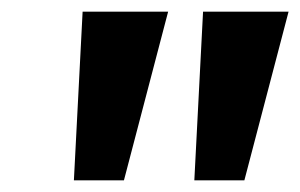

<svg xmlns="http://www.w3.org/2000/svg" viewBox="-20 -725 516 330"><path d="M107 -415 122 -705H269L193 -415ZM314 -415 329 -705H476L400 -415Z"/></svg>

Font: Nunito Sans 11pt
Style: Bold Italic
Weight: 700
Italic angle: -9°
Version: Version 3.101;gftools[0.9.27]